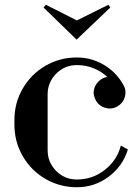

<svg xmlns="http://www.w3.org/2000/svg" viewBox="-20 -767 582 799"><path d="M299.8 12.2Q229 12.2 169.2 -22.5Q109.4 -57.1 74.7 -117.2Q40 -177.2 40 -248V-268.1Q40 -338.9 74.7 -398.7Q109.4 -458.5 169.2 -493.2Q229 -527.8 299.8 -527.8Q359.9 -527.8 411.6 -497.6Q463.4 -467.3 493.2 -414.1Q506.8 -391.1 500 -365.2Q493.2 -339.4 470.2 -325.2Q447.3 -311 420.7 -317.6Q394 -324.2 379.9 -347.2Q366.7 -370.6 370.6 -391.8Q374.5 -413.1 390.6 -428.7Q406.7 -444.3 426.8 -446.8Q372.1 -496.1 299.8 -496.1Q249 -496.1 213.6 -460.2Q178.2 -424.3 178.2 -374V-142.1Q178.2 -91.8 213.6 -55.9Q249 -20 299.8 -20Q365.2 -20 416 -59.8Q466.8 -99.6 482.9 -161.1L512.2 -145Q491.2 -76.2 432.6 -32Q374 12.2 299.8 12.2ZM161.1 -735.8 170.9 -747.1 299.8 -682.1 431.2 -747.1 439 -735.8 298.8 -602.1Z"/></svg>

Font: Fin Serif Display
Style: Italic
Weight: 400
Designer: J. Blake Harris
Version: Version 1.006;FEAKit 1.0